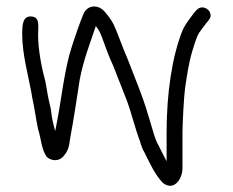

<svg xmlns="http://www.w3.org/2000/svg" viewBox="-20 -535 733 605"><path d="M50 -427.5C50 -363.4 69.2 -297 79 -243C81.5 -224.4 87.2 -202.5 90 -183L95 -154C97 -144 98.7 -135.3 100 -128C110 -98.1 110.4 -61 129 -39C146.5 -25.3 169.7 -28.4 181 -44C194.8 -60.3 197.9 -73 201 -99C212.4 -159.9 221 -217.2 231 -283C242.8 -346 263.7 -398.2 282 -453C289.7 -442.7 293.1 -437.9 300 -421C312 -388.4 322.2 -358.5 337 -327C351.1 -292.6 364.7 -254.8 379 -220C393.9 -180.2 405.9 -129.7 421 -90C425.7 -74 430.3 -62.3 435 -55C452 -21.1 468.5 16.5 494 42C528.7 68 555 28.4 555 -5V-119C555 -144.3 559.7 -233 563 -256C568.6 -294.9 575.3 -339.2 586 -374L594 -400C598.4 -412.1 601.5 -421.8 607 -431L617 -445C621 -450.3 625.3 -456 630 -462L638 -472C658.3 -495.7 620.2 -527.2 599 -503L591 -494C577.9 -476 564.3 -459.8 555 -439C521.7 -355.8 505 -238.6 505 -119V-27C500.6 -35.9 495.8 -43.6 491 -54L479 -78C468.8 -94.3 460.7 -126.9 454 -149L440 -195C426.3 -237.9 412.2 -271.8 397 -311L383 -347C369.3 -378.3 358.7 -408.4 346 -440C335.2 -467.5 326.6 -477.9 311 -497C289.3 -523.3 254.6 -519.2 243 -491C232.5 -466.4 214.9 -415.6 206 -387C183.1 -318.2 173.4 -220.2 158 -143L154 -122C149.3 -137.6 147.8 -145.1 144 -163L140 -192C138 -202 135.7 -212.3 133 -223C128.9 -242 127 -259.4 123 -278C111.6 -319.7 100 -377.4 100 -427C100 -452.7 106.7 -480.3 80 -483C51 -485.9 50 -455.6 50 -427.5Z"/></svg>

Font: HoneyBee
Style: Book
Weight: 300
Foundry: Cannot Into Space Fonts
Version: Version 0.89